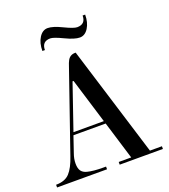

<svg xmlns="http://www.w3.org/2000/svg" viewBox="-152 -961 940 1069"><g transform="rotate(-20 318.0 -426.0)"><path d="M154 -148Q143 -118 143 -89.5Q143 -61 153.5 -46Q164 -31 187 -25Q222 -16 280 -16H297V0H1V-16Q54 -16 81.5 -45.5Q109 -75 130 -138L293 -609Q300 -631 306 -642Q320 -670 352 -670H355L557 -16H628V0H372V-16H446L377 -242H186ZM284 -526 192 -258H372L290 -526ZM412 -800Q462 -800 462 -851H477Q477 -804 457 -772.5Q437 -741 406.5 -741Q376 -741 322 -767Q268 -793 249 -793Q199 -793 199 -742H184Q184 -789 204 -820.5Q224 -852 254.5 -852Q285 -852 338.5 -826Q392 -800 412 -800Z"/></g></svg>

Font: Elsie Swash Caps
Style: Regular
Weight: 400
Designer: Alejandro Inler
Foundry: Alejandro Inler
Version: 1.003